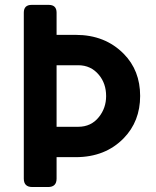

<svg xmlns="http://www.w3.org/2000/svg" viewBox="-20 -752 626 772"><path d="M109.9 0Q75.7 0 75.7 -33.7V-701.2Q75.7 -732.4 107.4 -732.4H175.8Q207.5 -732.4 207.5 -701.2V-611.8H284.7Q402.3 -611.8 477.5 -535.6Q543.5 -468.8 543.5 -366.2Q543.5 -264.2 477.5 -196.3Q403.3 -120.1 284.7 -120.1H207.5V-33.7Q207.5 0 173.3 0ZM207.5 -489.7V-242.2H294.4Q346.7 -242.2 377.9 -281.7Q406.7 -317.9 406.7 -365.7Q406.7 -416 377.9 -450.7Q345.7 -489.7 294.4 -489.7Z"/></svg>

Font: Simply Mono
Style: Bold
Weight: 700
Designer: Wojciech Kalinowski "wmk69" (wmk69@o2.pl)
Foundry: Wojciech Kalinowski "wmk69" (wmk69@o2.pl)
Version: Version 1.0.0